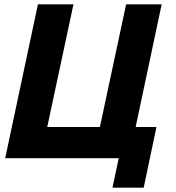

<svg xmlns="http://www.w3.org/2000/svg" viewBox="-20 -730 812 886"><path d="M499 136 528 0H4L155 -710H319L198 -144H441L562 -710H726L606 -144H702L643 136Z"/></svg>

Font: Raleway ExtraBold
Style: Italic
Weight: 800
Italic angle: -12°
Designer: Matt McInerney, Pablo Impallari, Rodrigo Fuenzalida
Foundry: Matt McInerney, Pablo Impallari, Rodrigo Fuenzalida
Version: Version 4.026